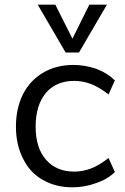

<svg xmlns="http://www.w3.org/2000/svg" viewBox="-20 -792 535 819"><path d="M289 7Q217 7 162 -25Q107 -56 78 -116Q48 -175 48 -252Q48 -330 78 -390Q108 -449 164 -482Q220 -515 293 -515Q343 -515 392 -498Q439 -480 470 -449L443 -389Q405 -419 370 -433Q333 -447 297 -447Q220 -447 176 -396Q132 -343 132 -252Q132 -161 176 -111Q220 -60 297 -60Q333 -60 370 -74Q405 -88 443 -118L470 -58Q438 -27 390 -11Q341 7 289 7ZM361 -772H436L317 -568H260L141 -772H216L289 -627Z"/></svg>

Font: PRinguin Sans
Style: Regular
Weight: 400
Designer: Vernon Adams
Foundry: Vernon Adams
Version: ""